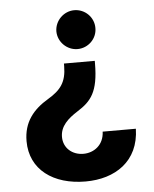

<svg xmlns="http://www.w3.org/2000/svg" viewBox="-53 -592 668 835"><g transform="rotate(-5 281.0 -174.0)"><path d="M372.2 -307.9V-320H237.6V-307.9C236.9 -238.6 212 -206.3 155.9 -172.6C89.5 -133.2 46.2 -81 46.2 2.5C46.2 126.8 146.3 199.2 287.3 199.2C416.2 199.2 521.3 131.7 524.5 -10.3H379.6C377.5 47.6 334.5 78.5 288 78.5C240.1 78.5 201.3 46.5 201.3 -2.8C201.3 -49.4 235.1 -80.3 278.8 -108C338.4 -145.6 371.8 -183.6 372.2 -307.9ZM217 -462C217.3 -415.5 256.7 -377.5 302.2 -377.5C349.1 -377.5 387.8 -415.5 387.4 -462C387.8 -509.2 349.1 -547.2 302.2 -547.2C256.7 -547.2 217.3 -509.2 217 -462Z"/></g></svg>

Font: Margiela Sans
Style: Bold
Weight: 700
Designer: Stefan Endress, Andreas Faust
Version: Version 1.100;FEAKit 1.0